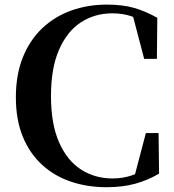

<svg xmlns="http://www.w3.org/2000/svg" viewBox="-20 -779 742 818"><path d="M434.5 18.6Q351.6 18.6 281.4 -5.3Q211.1 -29.2 158.5 -77.6Q105.9 -126.1 76.7 -197.7Q47.6 -269.4 47.6 -364.6Q47.6 -461.1 77.4 -534.9Q107.2 -608.8 160.3 -659Q213.4 -709.1 284 -734.3Q354.6 -759.4 435.2 -759.4Q503 -759.4 552.5 -745Q601.9 -730.5 650.2 -703L648.4 -528.3H594.2L541.9 -727.8L613.9 -703.5V-670Q575.2 -697.9 538.8 -710.1Q502.3 -722.2 458.1 -722.2Q383.8 -722.2 324.7 -683.8Q265.7 -645.4 231.5 -567Q197.2 -488.7 197.2 -369.8Q197.2 -250.8 231.7 -172.7Q266.1 -94.6 325.3 -56.7Q384.4 -18.7 459.4 -18.7Q502.8 -18.7 540.8 -31.5Q578.8 -44.3 619.6 -74.1V-38.4L549.7 -15.3L601.5 -212.2H655.6L657.7 -39.3Q610.1 -11.2 556.2 3.7Q502.3 18.6 434.5 18.6Z"/></svg>

Font: Early Summer Mincho VF
Style: Regular
Weight: 250
Designer: GuiWonder
Version: Version 1.002